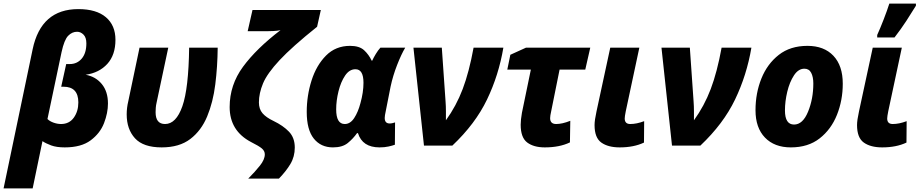

<svg xmlns="http://www.w3.org/2000/svg" viewBox="-56 -816 5153 1076"><path d="M286 -121Q266 -121 244.5 -128.5Q223 -136 210 -149L289 -524Q304 -593 326 -615.5Q348 -638 376 -638Q396 -638 412 -622Q428 -606 428 -573Q428 -518 402 -487.5Q376 -457 335 -457H315L287 -330H300Q383 -330 383 -242Q383 -192 357.5 -156.5Q332 -121 286 -121ZM-36 240H127L182 -25Q201 -12 231 -1Q261 10 307 10Q399 10 452 -29.5Q505 -69 527 -126Q549 -183 549 -236Q549 -303 514.5 -345Q480 -387 424 -397Q500 -408 545.5 -458Q591 -508 591 -593Q591 -674 537.5 -719.5Q484 -765 383 -765Q174 -765 127 -540Z M850 10Q949 10 1010.5 -37Q1072 -84 1105 -163.5Q1138 -243 1150.5 -343Q1163 -443 1164 -549H1004Q1001 -320 966 -220.5Q931 -121 869 -121Q816 -121 816 -187Q816 -198 817 -212Q818 -226 822 -243L887 -549H726L663 -249Q654 -212 654 -175Q654 -92 700.5 -41Q747 10 850 10Z M1335 185H1507Q1547 144 1571.5 103Q1596 62 1596 11Q1596 -44 1563.5 -78Q1531 -112 1477 -138Q1435 -158 1415 -181.5Q1395 -205 1395 -242Q1395 -293 1418 -348.5Q1441 -404 1511 -479Q1581 -554 1721 -666L1742 -760H1359L1332 -641H1436Q1451 -641 1474.5 -642Q1498 -643 1516 -647Q1381 -544 1306 -442Q1231 -340 1231 -216Q1231 -83 1351 -20Q1395 2 1411.5 16Q1428 30 1428 49Q1428 78 1400.5 112.5Q1373 147 1335 185Z M1810 10Q1863 10 1893 -14.5Q1923 -39 1945 -70H1950Q1975 10 2071 10Q2099 10 2121.5 5Q2144 0 2157 -5L2158 -130Q2153 -128 2144 -126Q2135 -124 2128 -124Q2100 -124 2100 -155Q2100 -162 2101.5 -171Q2103 -180 2105 -189L2133 -331Q2146 -392 2169.5 -452Q2193 -512 2215 -549H2076Q2063 -535 2050 -513.5Q2037 -492 2030 -476H2027Q2011 -510 1984.5 -534.5Q1958 -559 1906 -559Q1825 -559 1771 -504.5Q1717 -450 1690 -365Q1663 -280 1663 -189Q1663 -89 1702.5 -39.5Q1742 10 1810 10ZM1876 -121Q1828 -121 1828 -203Q1828 -252 1841 -304.5Q1854 -357 1878 -392.5Q1902 -428 1936 -428Q1981 -428 1981 -352Q1981 -299 1964 -238Q1951 -188 1929 -154.5Q1907 -121 1876 -121Z M2320 0H2479Q2608 -122 2673.5 -258.5Q2739 -395 2765 -549H2598Q2573 -412 2537 -317Q2501 -222 2443 -142Q2443 -164 2443 -192.5Q2443 -221 2441 -247L2420 -549H2261Z M2997 10Q3080 10 3138 -18L3140 -139Q3095 -121 3061 -121Q3027 -121 3027 -154Q3027 -161 3028.5 -170Q3030 -179 3032 -188L3080 -426H3224L3252 -549H2892L2804 -509L2787 -426H2919L2869 -184Q2862 -144 2862 -117Q2862 -45 2898.5 -17.5Q2935 10 2997 10Z M3417 10Q3496 10 3553 -17L3554 -137Q3512 -121 3476 -121Q3445 -121 3445 -152Q3445 -163 3451 -193L3527 -549H3364L3287 -192Q3276 -142 3276 -115Q3276 -44 3314 -17Q3352 10 3417 10Z M3710 0H3869Q3998 -122 4063.5 -258.5Q4129 -395 4155 -549H3988Q3963 -412 3927 -317Q3891 -222 3833 -142Q3833 -164 3833 -192.5Q3833 -221 3831 -247L3810 -549H3651Z M4376 10Q4473 10 4537.5 -40.5Q4602 -91 4634.5 -172.5Q4667 -254 4667 -347Q4667 -448 4614.5 -503.5Q4562 -559 4469 -559Q4373 -559 4308.5 -508.5Q4244 -458 4211 -376Q4178 -294 4178 -198Q4178 -100 4231 -45Q4284 10 4376 10ZM4394 -118Q4343 -118 4343 -197Q4343 -248 4356 -302Q4369 -356 4393.5 -393.5Q4418 -431 4452 -431Q4478 -431 4490 -408Q4502 -385 4502 -348Q4502 -262 4472.5 -190Q4443 -118 4394 -118Z M4888 10Q4967 10 5024 -17L5025 -137Q4983 -121 4947 -121Q4916 -121 4916 -152Q4916 -163 4922 -193L4998 -549H4835L4758 -192Q4747 -142 4747 -115Q4747 -44 4785 -17Q4823 10 4888 10ZM4860 -606H4957Q4994 -654 5023 -698.5Q5052 -743 5077 -784V-796H4928Q4916 -758 4896 -706.5Q4876 -655 4860 -620Z"/></svg>

Font: Noto Sans Display Extra
Style: Italic
Weight: 800
Italic angle: -12°
Designer: Monotype Design Team
Foundry: Monotype Imaging Inc.
Version: Version 1.900